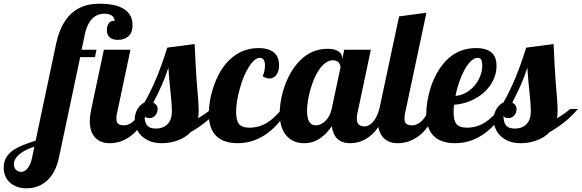

<svg xmlns="http://www.w3.org/2000/svg" viewBox="-227 -769 3147 1039"><path d="M-172.4 219.7Q-189 205.1 -198 184.3Q-207 163.6 -207 138.2Q-207 106 -192.9 82.5Q-178.7 59.1 -152.3 41.5Q-130.4 27.3 -103 16.4Q-75.7 5.4 -34.2 -7.8L77.1 -534.2Q104 -658.2 177.2 -710.4Q230.5 -749 311 -749Q387.2 -749 430.7 -727.5Q490.2 -698.2 490.2 -633.8Q490.2 -591.8 466.3 -571.3Q455.6 -562 441.2 -557.6Q426.8 -553.2 411.1 -553.2Q385.7 -553.2 370.1 -564Q351.1 -577.1 351.1 -606.9Q351.1 -625.5 359.9 -640.1Q369.6 -655.8 384.8 -655.8H389.6Q392.1 -655.8 393.1 -654.8Q392.1 -674.8 377.7 -684.8Q363.3 -694.8 337.9 -694.8Q293.5 -694.8 265.1 -660.2Q241.7 -630.9 231.9 -582L214.8 -500H294.9L287.1 -460H207L92.8 80.1Q73.7 173.8 17.6 216.8Q-25.4 250 -83 250Q-138.2 250 -172.4 219.7ZM290 -22.5Q258.8 -53.7 258.8 -113.8Q258.8 -140.1 267.1 -179.2L335 -500H479L407.2 -160.2Q402.8 -145.5 402.8 -127.9Q402.8 -107.4 412.6 -99.1Q422.4 -90.8 443.8 -90.8Q458.5 -90.8 472.4 -97.4Q486.3 -104 498 -115.7Q522 -139.6 534.2 -179.2H576.2Q549.3 -103.5 508.8 -58.6Q474.6 -22 431.6 -5.9Q400.4 5.9 366.2 5.9Q318.4 5.9 290 -22.5ZM-79.1 143.6Q-61 122.1 -53.2 83L-41 24.9Q-90.8 40 -120.1 64.5Q-151.9 89.8 -151.9 121.1Q-151.9 142.6 -135.3 153.8Q-124 161.1 -110.8 161.1Q-103 161.1 -94.7 156.7Q-86.4 152.3 -79.1 143.6Z M537.1 -35.6Q519.5 -53.7 510.7 -75.9Q502 -98.1 502 -122.1Q502 -154.8 518.6 -181.2Q533.2 -204.6 555.2 -214.8Q594.2 -284.2 623 -355.5Q651.9 -426.8 678.2 -511.2L826.2 -530.8Q832 -403.8 836.9 -335.9Q841.8 -266.1 845.2 -233.4Q848.1 -195.3 848.1 -167Q848.1 -141.6 844.2 -128.9Q889.2 -155.3 916 -179.2H958Q922.4 -137.7 884.5 -107.9Q846.7 -78.1 805.2 -54.2Q775.4 -22.9 730.5 -7.8Q691.4 5.9 647.9 5.9Q611.8 5.9 584 -5.1Q556.2 -16.1 537.1 -35.6ZM676.3 -93.8Q703.1 -118.2 703.1 -166Q703.1 -186 700.7 -216.3L698.2 -246.1Q693.8 -284.7 689.5 -335.4L684.1 -402.8Q669.9 -357.4 650.4 -312.7Q630.9 -268.1 603 -213.9Q626 -201.2 626 -179.2Q626 -159.7 614.3 -145.5Q601.6 -129.9 582 -129.9Q572.3 -129.9 565.7 -132.6Q559.1 -135.3 555.2 -143.1Q555.2 -106.9 569.3 -90.1Q583.5 -73.2 616.2 -73.2Q653.8 -73.2 676.3 -93.8Z M945.3 -31.2Q902.8 -70.8 902.8 -152.8Q902.8 -183.6 908.9 -221.4Q915 -259.3 927.7 -296.9Q957.5 -388.2 1012.2 -442.4Q1079.6 -508.8 1171.9 -508.8Q1231.9 -508.8 1260.7 -480Q1283.2 -457 1283.2 -417Q1283.2 -381.8 1267.6 -362.3Q1252.9 -344.2 1230 -344.2Q1213.4 -344.2 1194.8 -356Q1207 -387.7 1207 -415Q1207 -434.1 1200 -445.1Q1192.9 -456.1 1179.2 -456.1Q1149.9 -456.1 1118.2 -404.3Q1089.4 -358.4 1070.3 -287.6Q1050.8 -218.3 1050.8 -162.1Q1050.8 -113.3 1069.3 -94.7Q1085.4 -78.1 1123 -78.1Q1177.2 -78.1 1222.2 -107.4Q1241.2 -119.6 1258.8 -136.5Q1276.4 -153.3 1299.8 -179.2H1334Q1286.6 -99.1 1225.1 -51.8Q1149.4 5.9 1059.1 5.9Q985.4 5.9 945.3 -31.2Z M1327.6 -29.8Q1286.6 -71.8 1286.6 -154.8Q1286.6 -189.9 1293.7 -229Q1300.8 -268.1 1314.5 -306.2Q1345.7 -392.1 1399.9 -444.8Q1462.4 -504.9 1543.9 -504.9Q1584.5 -504.9 1604.7 -491Q1625 -477.1 1625 -454.1V-446.8L1635.7 -500H1779.8L1708 -160.2Q1703.6 -145.5 1703.6 -127.9Q1703.6 -85 1744.6 -85Q1772 -85 1794.4 -112.8Q1813.5 -136.2 1825.7 -179.2H1867.7Q1840.8 -103 1802.7 -58.6Q1770.5 -22 1730 -5.9Q1700.2 5.9 1667 5.9Q1624.5 5.9 1599.4 -17.3Q1574.2 -40.5 1568.8 -85.9Q1540.5 -45.9 1509.3 -23.4Q1469.2 5.9 1419.9 5.9Q1362.8 5.9 1327.6 -29.8ZM1532.7 -113.3Q1559.1 -138.7 1567.9 -179.2L1615.7 -404.8Q1615.7 -409.7 1613.5 -416.3Q1611.3 -422.9 1607.4 -428.7Q1595.7 -442.9 1574.7 -442.9Q1554.7 -442.9 1535.9 -429.7Q1517.1 -416.5 1500.5 -393.1Q1471.2 -350.6 1452.1 -282.2Q1443.4 -252 1439 -222.4Q1434.6 -192.9 1434.6 -168.9Q1434.6 -119.1 1453.1 -101.6Q1459.5 -94.7 1467.3 -92.8Q1475.1 -90.8 1484.9 -90.8Q1496.1 -90.8 1508.5 -96.7Q1521 -102.5 1532.7 -113.3Z M1849.1 -22.5Q1817.9 -53.7 1817.9 -113.8Q1817.9 -142.1 1825.7 -179.2L1932.6 -680.2L2080.6 -700.2L1965.8 -160.2Q1961.9 -147.5 1961.9 -127.9Q1961.9 -107.4 1971.4 -99.1Q1981 -90.8 2002.4 -90.8Q2017.1 -90.8 2031 -97.4Q2044.9 -104 2056.6 -115.7Q2080.6 -139.6 2092.8 -179.2H2134.8Q2107.9 -103.5 2067.4 -58.6Q2033.2 -22 1990.2 -5.9Q1959 5.9 1924.8 5.9Q1877 5.9 1849.1 -22.5Z M2122.1 -31.2Q2079.6 -70.8 2079.6 -152.8Q2079.6 -183.6 2085.7 -221.2Q2091.8 -258.8 2104 -296.4Q2117.7 -338.4 2138.9 -376Q2160.2 -413.6 2188.5 -442.4Q2253.9 -508.8 2349.6 -508.8Q2410.6 -508.8 2438.5 -479.5Q2460 -456.5 2460 -413.1Q2460 -370.6 2441.4 -333.3Q2422.9 -295.9 2390.1 -267.1Q2357.4 -238.8 2315.9 -221.9Q2274.4 -205.1 2230 -202.1Q2227.5 -176.8 2227.5 -162.1Q2227.5 -113.3 2246.1 -94.7Q2262.2 -78.1 2299.8 -78.1Q2354 -78.1 2398.9 -107.4Q2418 -119.6 2435.5 -136.5Q2453.1 -153.3 2476.6 -179.2H2510.7Q2463.4 -99.1 2401.9 -51.8Q2326.2 5.9 2235.8 5.9Q2162.1 5.9 2122.1 -31.2ZM2338.9 -303.2Q2359.4 -326.7 2371.1 -355.7Q2382.8 -384.8 2382.8 -415Q2382.8 -435.1 2377.2 -445.6Q2371.6 -456.1 2357.9 -456.1Q2339.8 -456.1 2321.5 -438.5Q2303.2 -420.9 2286.1 -390.1Q2270.5 -361.3 2257.8 -324.7Q2245.1 -288.1 2237.8 -250Q2265.6 -252 2292 -266.1Q2318.4 -280.3 2338.9 -303.2Z M2479.5 -35.6Q2461.9 -53.7 2453.1 -75.9Q2444.3 -98.1 2444.3 -122.1Q2444.3 -154.8 2460.9 -181.2Q2475.6 -204.6 2497.6 -214.8Q2536.6 -284.2 2565.4 -355.5Q2594.2 -426.8 2620.6 -511.2L2768.6 -530.8Q2774.4 -403.8 2779.3 -335.9Q2784.2 -266.1 2787.6 -233.4Q2790.5 -195.3 2790.5 -167Q2790.5 -141.6 2786.6 -128.9Q2831.5 -155.3 2858.4 -179.2H2900.4Q2864.7 -137.7 2826.9 -107.9Q2789.1 -78.1 2747.6 -54.2Q2717.8 -22.9 2672.9 -7.8Q2633.8 5.9 2590.3 5.9Q2554.2 5.9 2526.4 -5.1Q2498.5 -16.1 2479.5 -35.6ZM2618.7 -93.8Q2645.5 -118.2 2645.5 -166Q2645.5 -186 2643.1 -216.3L2640.6 -246.1Q2636.2 -284.7 2631.8 -335.4L2626.5 -402.8Q2612.3 -357.4 2592.8 -312.7Q2573.2 -268.1 2545.4 -213.9Q2568.4 -201.2 2568.4 -179.2Q2568.4 -159.7 2556.6 -145.5Q2543.9 -129.9 2524.4 -129.9Q2514.6 -129.9 2508.1 -132.6Q2501.5 -135.3 2497.6 -143.1Q2497.6 -106.9 2511.7 -90.1Q2525.9 -73.2 2558.6 -73.2Q2596.2 -73.2 2618.7 -93.8Z"/></svg>

Font: Pattaya
Style: Regular
Weight: 400
Designer: Pablo Impallari / Thai characters Designed by Thanarat Vachiruckul and Suppakit Chalermlarp
Foundry: Pablo Impallari
Version: Version 1.007;September 16, 2023;FontCreator 15.0.0.2934 64-